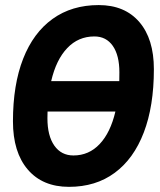

<svg xmlns="http://www.w3.org/2000/svg" viewBox="-20 -723 626 753"><path d="M250.5 9.8Q147 9.8 88.9 -58.1Q30.8 -126 30.8 -247.1Q30.8 -390.6 70.8 -492.7Q110.8 -594.7 186.3 -648.9Q261.7 -703.1 367.2 -703.1Q469.2 -703.1 526.4 -636.7Q583.5 -570.3 583.5 -451.7Q583.5 -306.6 543.9 -203.4Q504.4 -100.1 429.9 -45.2Q355.5 9.8 250.5 9.8ZM180.7 -404.8H447.8Q448.2 -421.9 448.2 -439.5Q448.2 -505.9 422.4 -543Q396.5 -580.1 350.1 -580.1Q287.1 -580.1 243.7 -534.4Q200.2 -488.8 180.7 -404.8ZM268.1 -113.3Q328.6 -113.3 370.8 -158Q413.1 -202.6 432.6 -285.6H166.5Q166 -272.5 166 -259.3Q166 -190.4 193.1 -151.9Q220.2 -113.3 268.1 -113.3Z"/></svg>

Font: CaskaydiaCove NF
Style: Bold Italic
Weight: 700
Italic angle: -10°
Designer: Aaron Bell
Foundry: Saja Typeworks
Version: Version 2111.001; VTT 6.35;Nerd Fonts 3.2.1